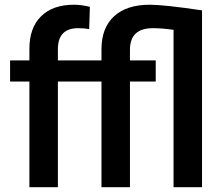

<svg xmlns="http://www.w3.org/2000/svg" viewBox="-20 -780 932 800"><path d="M102.5 0V-440.4H22V-528.3H102.5V-576.7Q102.5 -664.6 151.4 -712.4Q200.2 -760.3 288.1 -760.3Q319.3 -760.3 354.5 -751.5L351.6 -658.7Q332 -662.6 306.2 -662.6Q221.2 -662.6 221.2 -575.2V-528.3H402.8V-575.7Q403.3 -665 455.8 -712.6Q508.3 -760.3 604 -760.3Q663.6 -760.3 821.8 -736.8V0H703.1V-655.8Q653.3 -662.6 617.2 -662.6Q521.5 -662.6 521.5 -572.8V-528.3H628.9V-440.4H521.5V0H402.8V-440.4H221.2V0Z"/></svg>

Font: Shabnam Medium FD
Style: Medium-FD
Weight: 500
Foundry: DejaVu fonts team - Redesigned by Saber Rastikerdar - Based on Vazir font
Version: Version 5.0.0